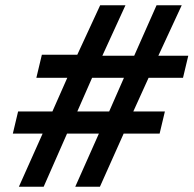

<svg xmlns="http://www.w3.org/2000/svg" viewBox="-20 -710 736 730"><path d="M51.8 0 142.1 -202.1H28.8L48.8 -286.1H179.2L235.8 -414.1H118.2L139.2 -502H273.9L360.8 -689.9H457L369.1 -498H490.2L575.2 -689.9H670.9L582 -498H695.8L675.8 -414.1H544.9L486.8 -286.1H606.9L586.9 -202.1H450.2L359.9 0H266.1L356 -202.1H234.9L146 0ZM273.9 -286.1H395L451.2 -414.1H330.1Z"/></svg>

Font: HK Grotesk Legacy
Style: Bold Italic
Weight: 700
Italic angle: -13°
Designer: Alfredo Marco Pradil
Foundry: Hanken Design Co.
Version: Version 2.022;PS 002.022;hotconv 1.0.88;makeotf.lib2.5.64775